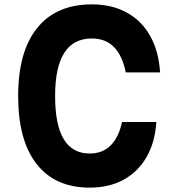

<svg xmlns="http://www.w3.org/2000/svg" viewBox="-20 -839 790 878"><path d="M390 19Q232 19 147.5 -89Q63 -197 63 -400Q63 -603 150 -711Q237 -819 400 -819Q491 -819 559 -782Q627 -745 666.5 -675Q706 -605 712 -508H555Q540 -584 501.5 -623.5Q463 -663 400 -663Q316 -663 274 -597.5Q232 -532 232 -400Q232 -268 271.5 -202.5Q311 -137 390 -137Q449 -137 486 -174Q523 -211 538 -281H695Q689 -188 650 -120.5Q611 -53 545 -17Q479 19 390 19Z"/></svg>

Font: Martian Mono SemiExpanded
Style: Bold
Weight: 700
Width: 6
Designer: Roman Shamin
Foundry: Evil Martians
Version: Version 1.000